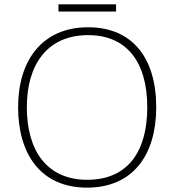

<svg xmlns="http://www.w3.org/2000/svg" viewBox="-20 -850 799 880"><path d="M512 -830H248V-797H512ZM696 -358C696 -588 584 -725 384 -725C175 -725 63 -575 63 -359C63 -142 168 10 379 10C591 10 696 -142 696 -358ZM103 -359C103 -552 195 -689 384 -689C560 -689 655 -567 655 -358C655 -160 569 -26 380 -26C192 -26 103 -163 103 -359Z"/></svg>

Font: Noto Sans Gurmukhi UI ExtraLight
Style: Regular
Weight: 200
Designer: Jelle Bosma - Monotype Design Team
Foundry: Monotype Imaging Inc.
Version: Version 2.004